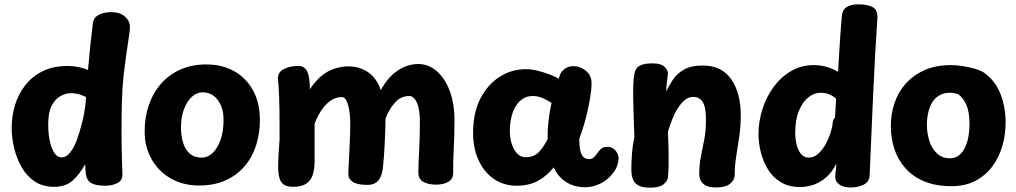

<svg xmlns="http://www.w3.org/2000/svg" viewBox="-20 -854 4698 888"><path d="M34 -263Q34 -317 49.5 -368Q65 -419 97 -460Q129 -501 178 -525Q227 -549 295 -549Q318 -549 344.5 -543.5Q371 -538 387 -530Q392 -589 397.5 -642Q403 -695 410 -750Q414 -769 427 -779Q440 -789 458 -793.5Q476 -798 492 -798Q535 -798 558 -777.5Q581 -757 581 -729Q581 -715 575.5 -679.5Q570 -644 563.5 -598Q557 -552 552 -509Q545 -444 543.5 -377.5Q542 -311 542 -238Q542 -187 543.5 -138.5Q545 -90 546 -50Q548 -20 523.5 -7.5Q499 5 467 5Q424 5 402.5 -7Q381 -19 377 -50Q376 -58 375.5 -66.5Q375 -75 374.5 -82Q374 -89 374 -95Q349 -49 316.5 -19.5Q284 10 230 10Q178 10 141 -14.5Q104 -39 80.5 -80Q57 -121 45.5 -169Q34 -217 34 -263ZM203 -280Q203 -234 211 -199Q219 -164 232.5 -145Q246 -126 265 -126Q286 -126 303.5 -147.5Q321 -169 334.5 -204.5Q348 -240 358 -281Q365 -306 368.5 -326Q372 -346 374.5 -365.5Q377 -385 378 -405Q366 -411 354.5 -415Q343 -419 331.5 -421Q320 -423 308 -423Q284 -423 259.5 -409.5Q235 -396 219 -365Q203 -334 203 -280Z M1182 -299Q1182 -237 1164.5 -182Q1147 -127 1111.5 -85.5Q1076 -44 1023.5 -20Q971 4 901 4Q828 4 771 -28Q714 -60 681.5 -117Q649 -174 649 -247Q649 -312 668.5 -368.5Q688 -425 725 -467Q762 -509 814.5 -532.5Q867 -556 935 -556Q1008 -556 1063.5 -524.5Q1119 -493 1150.5 -435.5Q1182 -378 1182 -299ZM817 -265Q817 -227 826.5 -195Q836 -163 857 -144Q878 -125 913 -125Q941 -125 963.5 -146.5Q986 -168 1000 -207Q1014 -246 1014 -302Q1014 -338 1002 -366Q990 -394 968.5 -410.5Q947 -427 917 -427Q890 -427 867.5 -406.5Q845 -386 831 -349.5Q817 -313 817 -265Z M1266 -485Q1262 -517 1290 -533Q1318 -549 1361 -549Q1379 -549 1390.5 -538Q1402 -527 1407.5 -504Q1413 -481 1413 -441Q1439 -480 1467 -503Q1495 -526 1527 -536.5Q1559 -547 1593 -547Q1628 -547 1657.5 -534Q1687 -521 1708.5 -496.5Q1730 -472 1741 -437Q1775 -499 1820.5 -528.5Q1866 -558 1915 -558Q1962 -558 2000 -525Q2038 -492 2060 -433.5Q2082 -375 2082 -297Q2082 -231 2078.5 -166Q2075 -101 2076 -55Q2076 -26 2053.5 -13Q2031 0 1996 0Q1961 0 1938 -13Q1915 -26 1915 -55Q1915 -95 1918.5 -157.5Q1922 -220 1922 -294Q1922 -325 1916.5 -352Q1911 -379 1899.5 -394.5Q1888 -410 1873 -410Q1834 -410 1807 -380Q1780 -350 1763 -305Q1762 -242 1759 -184.5Q1756 -127 1752 -88Q1749 -45 1732 -22Q1715 1 1680 1Q1631 1 1611 -13Q1591 -27 1591 -48Q1591 -62 1592.5 -88.5Q1594 -115 1595.5 -148.5Q1597 -182 1598.5 -216Q1600 -250 1600 -278.5Q1600 -307 1598 -324Q1595 -351 1590 -368.5Q1585 -386 1578 -395.5Q1571 -405 1561 -405Q1533 -405 1509 -388.5Q1485 -372 1466.5 -344Q1448 -316 1435 -282V-110Q1435 -45 1411 -17.5Q1387 10 1337 10Q1310 10 1294.5 1Q1279 -8 1272.5 -30.5Q1266 -53 1266.5 -92.5Q1267 -132 1272 -194Q1273 -201 1273 -207Q1273 -213 1273 -228.5Q1273 -244 1273 -278Q1273 -352 1271 -404Q1269 -456 1266 -485Z M2168 -240Q2168 -332 2201.5 -397.5Q2235 -463 2290.5 -498.5Q2346 -534 2412 -534Q2438 -534 2466 -527Q2494 -520 2520 -510.5Q2546 -501 2564 -490L2570 -508Q2576 -524 2592.5 -536Q2609 -548 2632 -548Q2664 -548 2690 -526.5Q2716 -505 2716 -468Q2716 -452 2713 -427.5Q2710 -403 2703.5 -369.5Q2697 -336 2686.5 -296.5Q2676 -257 2659 -212Q2659 -178 2664 -157Q2669 -136 2679 -127Q2689 -118 2704 -118Q2717 -118 2726.5 -126.5Q2736 -135 2746 -150Q2756 -164 2765 -169.5Q2774 -175 2789 -175Q2812 -175 2826.5 -158Q2841 -141 2841 -123Q2841 -105 2834 -86.5Q2827 -68 2815 -53Q2790 -21 2756 -4.5Q2722 12 2684 12Q2655 12 2627 2Q2599 -8 2576.5 -29Q2554 -50 2541 -80Q2507 -38 2466 -16.5Q2425 5 2370 5Q2311 5 2265.5 -25.5Q2220 -56 2194 -111.5Q2168 -167 2168 -240ZM2338 -246Q2338 -227 2342 -206.5Q2346 -186 2355 -168Q2364 -150 2378 -138.5Q2392 -127 2412 -127Q2450 -127 2472 -150.5Q2494 -174 2513 -210Q2512 -239 2514.5 -269.5Q2517 -300 2521.5 -328.5Q2526 -357 2531 -378Q2508 -393 2487.5 -401.5Q2467 -410 2443 -410Q2411 -410 2387 -389Q2363 -368 2350.5 -331Q2338 -294 2338 -246Z M2914 -513Q2919 -540 2939 -550.5Q2959 -561 2998 -561Q3036 -561 3052.5 -546Q3069 -531 3069 -515Q3069 -507 3067 -494Q3065 -481 3063.5 -465Q3062 -449 3061 -431Q3074 -458 3092.5 -486Q3111 -514 3144 -532.5Q3177 -551 3230 -551Q3318 -551 3362 -487.5Q3406 -424 3406 -321Q3406 -268 3399 -221.5Q3392 -175 3385 -131.5Q3378 -88 3378 -43Q3378 -22 3357 -4.5Q3336 13 3292 13Q3249 13 3231.5 -5Q3214 -23 3214 -48Q3214 -93 3222 -131.5Q3230 -170 3237.5 -210Q3245 -250 3245 -300Q3245 -340 3238.5 -362.5Q3232 -385 3218.5 -395.5Q3205 -406 3186 -406Q3165 -406 3147 -391Q3129 -376 3114 -352Q3099 -328 3088 -299.5Q3077 -271 3069 -244Q3072 -189 3072.5 -135Q3073 -81 3070 -39Q3069 -18 3049.5 -2Q3030 14 2987 14Q2948 14 2929.5 2Q2911 -10 2905.5 -29.5Q2900 -49 2900 -71Q2900 -106 2903 -145Q2906 -184 2914 -221Q2912 -276 2910.5 -320Q2909 -364 2908.5 -400Q2908 -436 2909 -464Q2910 -492 2914 -513Z M3873 -775Q3875 -808 3895.5 -821Q3916 -834 3949 -834Q3994 -834 4017 -820.5Q4040 -807 4038 -770Q4026 -596 4018 -409.5Q4010 -223 4002 -44Q4001 -13 3974.5 0Q3948 13 3915 13Q3880 13 3861.5 -1Q3843 -15 3843 -34Q3843 -44 3844 -53Q3845 -62 3846.5 -73Q3848 -84 3848 -97Q3829 -59 3803 -35.5Q3777 -12 3745.5 -0.5Q3714 11 3680 11Q3628 11 3591 -11.5Q3554 -34 3531.5 -71Q3509 -108 3498.5 -151Q3488 -194 3488 -234Q3488 -293 3506.5 -350Q3525 -407 3558.5 -452.5Q3592 -498 3639 -525.5Q3686 -553 3744 -553Q3772 -553 3800 -545.5Q3828 -538 3856 -522Q3859 -568 3861.5 -612Q3864 -656 3867 -697.5Q3870 -739 3873 -775ZM3658 -240Q3658 -211 3664.5 -184.5Q3671 -158 3685 -141.5Q3699 -125 3721 -125Q3743 -125 3762.5 -141.5Q3782 -158 3796.5 -183.5Q3811 -209 3820.5 -238Q3830 -267 3832 -292Q3833 -297 3835 -301.5Q3837 -306 3842 -310L3847 -398Q3827 -414 3810.5 -419.5Q3794 -425 3774 -425Q3746 -425 3719.5 -404.5Q3693 -384 3675.5 -343Q3658 -302 3658 -240Z M4379 -553Q4403 -553 4435 -548Q4467 -543 4495.5 -534Q4524 -525 4539 -512Q4587 -475 4609 -415Q4631 -355 4631 -287Q4631 -232 4616 -179.5Q4601 -127 4570 -85Q4539 -43 4492 -18Q4445 7 4381 7Q4308 7 4255 -15Q4202 -37 4167.5 -76Q4133 -115 4116.5 -165Q4100 -215 4100 -271Q4100 -325 4116.5 -375.5Q4133 -426 4167.5 -465.5Q4202 -505 4254.5 -529Q4307 -553 4379 -553ZM4267 -276Q4267 -239 4278 -203.5Q4289 -168 4313 -145Q4337 -122 4374 -122Q4399 -122 4416.5 -136.5Q4434 -151 4444.5 -174.5Q4455 -198 4459.5 -225.5Q4464 -253 4464 -279Q4464 -336 4449.5 -369Q4435 -402 4411 -419Q4400 -422 4391.5 -423.5Q4383 -425 4373 -425Q4344 -425 4323 -412Q4302 -399 4290 -378Q4278 -357 4272.5 -331Q4267 -305 4267 -276Z"/></svg>

Font: Playpen Sans
Style: Bold
Weight: 700
Designer: Laura Meseguer, Veronika Burian, José Scaglione
Foundry: TypeTogether
Version: Version 1.001